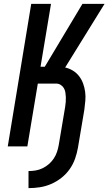

<svg xmlns="http://www.w3.org/2000/svg" viewBox="-20 -755 559 990"><path d="M127 215V127Q145 127 163.5 124Q182 121 199.5 112.5Q217 104 232 91Q247 78 257.5 62Q268 46 274 28Q280 10 283 -8L316 -204Q318 -217 319 -229.5Q320 -242 319.5 -254.5Q319 -267 317 -279Q315 -291 309 -301Q303 -311 292.5 -317.5Q282 -324 270 -324H175L121 0H20L141 -735H243L189 -411H211L405 -735H519L316 -407Q338 -402 356.5 -390.5Q375 -379 388 -362Q401 -345 408.5 -324.5Q416 -304 419 -281.5Q422 -259 420 -236Q418 -213 415 -190L382 6Q377 35 367 63.5Q357 92 339 117.5Q321 143 296 162.5Q271 182 243 194Q215 206 185.5 210.5Q156 215 127 215Z"/></svg>

Font: Iosevka SS04 Semibold
Style: Italic
Weight: 600
Italic angle: -9°
Monospace: yes
Designer: Belleve Invis
Foundry: Belleve Invis
Version: Version 19.0.0; ttfautohint (v1.8.4)